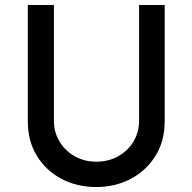

<svg xmlns="http://www.w3.org/2000/svg" viewBox="-20 -745 775 773"><path d="M197 -259Q197 -213 219.5 -175.5Q242 -138 281 -116Q320 -94 367 -94Q417 -94 456 -116Q495 -138 517.5 -175.5Q540 -213 540 -259V-725H643V-256Q643 -177 606 -117.5Q569 -58 506.5 -25Q444 8 367 8Q290 8 227.5 -25Q165 -58 128.5 -117.5Q92 -177 92 -256V-725H197Z"/></svg>

Font: Reem Kufi
Style: Regular
Weight: 400
Designer: Khaled Hosny
Version: Version 1.6